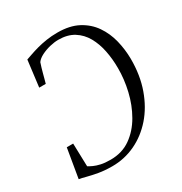

<svg xmlns="http://www.w3.org/2000/svg" viewBox="-176 -880 962 1017"><g transform="rotate(-30 305.0 -371.5)"><path d="M319 -751Q394 -751 445.2 -723.8Q496.5 -696.5 527.8 -651Q559 -605.5 572.8 -549.5Q586.5 -493.5 587 -436.5Q587.5 -336 558.2 -254Q529 -172 477.8 -113.5Q426.5 -55 359.8 -23.5Q293 8 218.5 8Q172.5 8 135.8 1.5Q99 -5 72 -12.2Q45 -19.5 29 -22L59 -200H98L102 -59Q113 -52 128.8 -44.8Q144.5 -37.5 168.5 -32Q192.5 -26.5 228 -26.5Q298.5 -26.5 350.5 -63.2Q402.5 -100 436.8 -159.8Q471 -219.5 487.5 -290Q504 -360.5 503.5 -428.5Q503.5 -483.5 493.2 -534.8Q483 -586 460 -626.8Q437 -667.5 398.8 -691.5Q360.5 -715.5 304 -715.5Q281 -715.5 252.5 -708.8Q224 -702 199.2 -689.5Q174.5 -677 163 -660.5Q158.5 -647.5 154.2 -633Q150 -618.5 146 -603.8Q142 -589 138.2 -574.5Q134.5 -560 130.5 -546.5H90.5L110.5 -707Q125 -712 145.8 -719.2Q166.5 -726.5 193 -733.8Q219.5 -741 251.2 -746Q283 -751 319 -751Z"/></g></svg>

Font: Merriweather 96pt Light
Style: Italic
Weight: 300
Italic angle: -7.8°
Version: Version 2.101